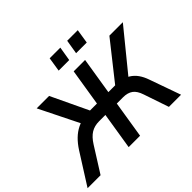

<svg xmlns="http://www.w3.org/2000/svg" viewBox="-225 -1184 1464 1464"><g transform="rotate(-45 506.5 -452.5)"><path d="M-36 0 123 -251Q152 -296 184 -327Q216 -358 253 -376.5Q290 -395 334 -401L289 -364L120 -705H254L404 -389L381 -406H471L519 -705H642L594 -406H677L654 -389L904 -705H1049L771 -364L720 -401Q762 -395 793 -376Q824 -357 846 -326Q868 -295 883 -251L972 0H841L772 -203Q755 -255 725 -277Q695 -299 645 -299H578L530 0H407L455 -299H388Q337 -299 300.5 -276.5Q264 -254 232 -203L104 0ZM630 -790 649 -905H763L745 -790ZM442 -790 460 -905H575L556 -790Z"/></g></svg>

Font: Nunito Sans 12pt
Style: Bold Italic
Weight: 700
Italic angle: -9°
Designer: Vernon Adams
Foundry: Vernon Adams
Version: Version 3.101;gftools[0.9.27]